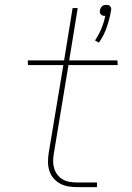

<svg xmlns="http://www.w3.org/2000/svg" viewBox="-20 -768 540 788"><path d="M386 -593 370 -602Q386 -626 396.5 -651.5Q407 -677 412 -703H409Q404 -703 400.5 -704.5Q397 -706 394 -709Q391 -712 390 -716.5Q389 -721 390 -726Q391 -730 393 -734.5Q395 -739 399 -742.5Q403 -746 407.5 -747Q412 -748 417 -748Q422 -748 425.5 -747Q429 -746 432 -742.5Q435 -739 436 -734.5Q437 -730 436 -726Q430 -691 418.5 -657Q407 -623 386 -593ZM378 0H298Q279 0 260.5 -3Q242 -6 226.5 -14.5Q211 -23 199.5 -36.5Q188 -50 182.5 -67.5Q177 -85 177 -103.5Q177 -122 180 -141L240 -501H95L94 -520H243L278 -735H299L264 -520H462L463 -501H261L201 -138Q198 -122 198 -106.5Q198 -91 202.5 -76.5Q207 -62 216 -50.5Q225 -39 238 -31.5Q251 -24 266.5 -21.5Q282 -19 298 -19H378Z"/></svg>

Font: Iosevka Aile Thin Oblique
Style: Regular
Weight: 100
Italic angle: -9°
Designer: Belleve Invis
Foundry: Belleve Invis
Version: Version 31.1.0; ttfautohint (v1.8.4)